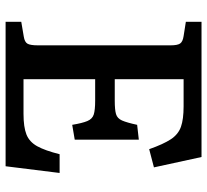

<svg xmlns="http://www.w3.org/2000/svg" viewBox="-47 -693 740 686"><g transform="rotate(90 323.0 -350.0)"><path d="M58 0V-56L111 -65Q130 -68 136 -78Q142 -88 142 -116V-589Q142 -614 135.5 -623.5Q129 -633 109 -636L58 -644V-700H541L578 -530L513 -513Q495 -564 477.5 -590.5Q460 -617 433 -626.5Q406 -636 360 -636H263V-390H340Q372 -390 387.5 -394.5Q403 -399 410.5 -416Q418 -433 426 -470L479 -476V-247L426 -238Q420 -274 412.5 -292Q405 -310 389 -315Q373 -320 340 -320H263V-64H387Q434 -64 460.5 -74.5Q487 -85 502.5 -113Q518 -141 531 -193H598L574 0Z"/></g></svg>

Font: Literata 12pt Medium
Style: Regular
Weight: 500
Designer: Latin by Veronika Burian and Jose Scaglione. Greek by Irene Vlachou. Cyrillic by Vera Evstafieva.
Foundry: TypeTogether
Version: Version 3.002